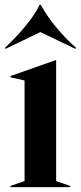

<svg xmlns="http://www.w3.org/2000/svg" viewBox="-29 -770 333 790"><path d="M14 -5 72 -25V-439L14 -452V-457L201 -523H202V-25L260 -5V0H14ZM-6 -569 -9 -573Q38 -617 76 -663Q114 -709 134 -750H139Q162 -707 200 -660.5Q238 -614 284 -573L281 -569L137 -638Z"/></svg>

Font: Nyght Serif Medium
Style: Regular
Weight: 500
Designer: Maksym Kobuzan
Version: Version 0.410